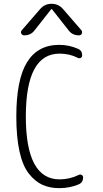

<svg xmlns="http://www.w3.org/2000/svg" viewBox="-20 -975 540 1005"><path d="M311.5 -925.8 406.2 -816.4Q412.1 -808.6 408.2 -799.3Q404.3 -790 393.6 -790Q358.4 -790 338.9 -816.4L252 -926.8Q251 -927.7 250 -927.7L248 -926.8L161.1 -816.4Q141.6 -790 106.4 -790Q96.7 -790 91.8 -798.8Q86.9 -807.6 93.8 -816.4L188.5 -925.8Q212.9 -955.1 250 -955.1Q287.1 -955.1 311.5 -925.8ZM290 9.8Q240.2 9.8 201.7 -7.8Q163.1 -25.4 130.9 -66.4Q98.6 -107.4 82 -182.6Q65.4 -257.8 65.4 -365.2Q65.4 -558.6 121.6 -649.4Q177.7 -740.2 290 -740.2Q341.8 -740.2 387.7 -719.7Q410.2 -710.9 410.2 -684.6Q410.2 -676.8 403.3 -672.4Q396.5 -668 387.7 -671.9Q344.7 -694.3 292 -694.3Q115.2 -694.3 115.2 -365.2Q115.2 -36.1 292 -36.1Q344.7 -36.1 392.6 -59.6Q400.4 -63.5 407.7 -59.1Q415 -54.7 415 -46.9Q415 -19.5 391.6 -9.8Q344.7 9.8 290 9.8Z"/></svg>

Font: Rounded Mgen+ 1m light
Style: Regular
Weight: 200
Designer: [Source Han Sans]
Ryoko NISHIZUKA  (kana & ideographs); Paul D. Hunt (Latin, Greek & Cyrillic); Wenlong ZHANG  (bopomofo
Version: Version 1.059.20150602